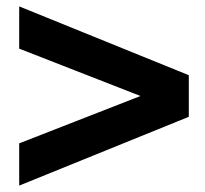

<svg xmlns="http://www.w3.org/2000/svg" viewBox="-20 -580 640 600"><path d="M570 -345V-215L40 0V-132L419 -280L40 -428V-560Z"/></svg>

Font: Tektur Condensed SemiBold
Style: Regular
Weight: 600
Width: 3
Designer: Adam Jagosz
Foundry: Adam Jagosz
Version: Version 1.005;gftools[0.9.30]